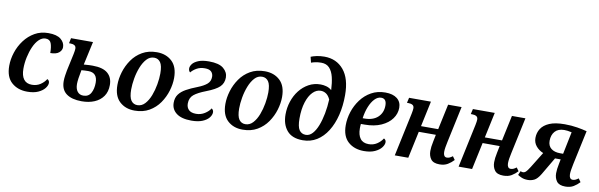

<svg xmlns="http://www.w3.org/2000/svg" viewBox="-50 -1249 5424 1739"><g transform="rotate(10 2661.5 -380.0)"><path d="M226 10Q139 10 82.5 -40Q26 -90 26 -193Q26 -254 46.5 -316.5Q67 -379 106 -431Q145 -483 200 -514.5Q255 -546 325 -546Q403 -546 440 -515.5Q477 -485 477 -443Q477 -414 451.5 -392.5Q426 -371 372 -371Q372 -428 359.5 -460.5Q347 -493 308 -493Q276 -493 248 -466Q220 -439 200 -394Q180 -349 168.5 -295.5Q157 -242 157 -189Q157 -126 182 -92.5Q207 -59 257 -59Q301 -59 334 -80.5Q367 -102 387 -134Q407 -124 407 -102Q407 -79 387 -53Q367 -27 327 -8.5Q287 10 226 10Z M727 10Q636 10 586 -27Q536 -64 536 -142Q536 -166 540 -192.5Q544 -219 548 -241L582 -399Q589 -433 589 -449Q589 -471 574 -479.5Q559 -488 535 -488H524L534 -536H736L689 -321Q720 -324 739.5 -324.5Q759 -325 770 -325Q865 -325 909.5 -286.5Q954 -248 954 -179Q954 -117 924.5 -75Q895 -33 844 -11.5Q793 10 727 10ZM733 -43Q781 -43 802.5 -82Q824 -121 824 -177Q824 -270 740 -270Q710 -270 677 -267Q668 -223 663.5 -190Q659 -157 659 -138Q659 -93 678.5 -68Q698 -43 733 -43Z M1214 10Q1129 10 1075 -40.5Q1021 -91 1021 -193Q1021 -250 1039.5 -311.5Q1058 -373 1095 -426.5Q1132 -480 1189 -513Q1246 -546 1323 -546Q1408 -546 1462 -495.5Q1516 -445 1516 -343Q1516 -286 1497.5 -224.5Q1479 -163 1442 -109.5Q1405 -56 1348 -23Q1291 10 1214 10ZM1230 -43Q1270 -43 1299.5 -75Q1329 -107 1348 -156.5Q1367 -206 1376.5 -261Q1386 -316 1386 -361Q1386 -433 1365 -463Q1344 -493 1307 -493Q1267 -493 1238 -461Q1209 -429 1189.5 -379.5Q1170 -330 1160.5 -275Q1151 -220 1151 -174Q1151 -103 1172 -73Q1193 -43 1230 -43Z M1736 10Q1645 10 1598 -26Q1551 -62 1551 -122Q1551 -168 1573.5 -199Q1596 -230 1638 -253.5Q1680 -277 1740 -300Q1796 -322 1824.5 -347Q1853 -372 1853 -413Q1853 -442 1835 -460Q1817 -478 1776 -478Q1732 -478 1700 -459.5Q1668 -441 1650 -418Q1644 -422 1639.5 -431Q1635 -440 1635 -453Q1635 -472 1651 -493.5Q1667 -515 1704 -530.5Q1741 -546 1802 -546Q1894 -546 1935.5 -511.5Q1977 -477 1977 -428Q1977 -376 1942.5 -342.5Q1908 -309 1822 -276Q1749 -248 1713.5 -219Q1678 -190 1678 -137Q1678 -101 1700 -79.5Q1722 -58 1767 -58Q1811 -58 1846.5 -80.5Q1882 -103 1899 -131Q1905 -127 1911 -119Q1917 -111 1917 -98Q1917 -73 1897 -48Q1877 -23 1837 -6.5Q1797 10 1736 10Z M2207 10Q2122 10 2068 -40.5Q2014 -91 2014 -193Q2014 -250 2032.5 -311.5Q2051 -373 2088 -426.5Q2125 -480 2182 -513Q2239 -546 2316 -546Q2401 -546 2455 -495.5Q2509 -445 2509 -343Q2509 -286 2490.5 -224.5Q2472 -163 2435 -109.5Q2398 -56 2341 -23Q2284 10 2207 10ZM2223 -43Q2263 -43 2292.5 -75Q2322 -107 2341 -156.5Q2360 -206 2369.5 -261Q2379 -316 2379 -361Q2379 -433 2358 -463Q2337 -493 2300 -493Q2260 -493 2231 -461Q2202 -429 2182.5 -379.5Q2163 -330 2153.5 -275Q2144 -220 2144 -174Q2144 -103 2165 -73Q2186 -43 2223 -43Z M2760 10Q2662 10 2614.5 -46Q2567 -102 2567 -194Q2567 -255 2586 -313Q2605 -371 2640.5 -416.5Q2676 -462 2725 -489Q2774 -516 2834 -516Q2860 -516 2887 -508.5Q2914 -501 2936 -482Q2933 -549 2920.5 -600.5Q2908 -652 2880.5 -681.5Q2853 -711 2805 -711Q2776 -711 2752 -706Q2728 -701 2713 -695L2700 -747Q2718 -755 2751 -762.5Q2784 -770 2824 -770Q2935 -770 3001.5 -690.5Q3068 -611 3068 -459Q3068 -359 3047 -274Q3026 -189 2986 -125Q2946 -61 2889 -25.5Q2832 10 2760 10ZM2779 -43Q2813 -43 2840 -72.5Q2867 -102 2886.5 -152Q2906 -202 2918 -265Q2930 -328 2933 -395Q2917 -430 2894.5 -445Q2872 -460 2845 -460Q2805 -460 2771.5 -426Q2738 -392 2718 -329Q2698 -266 2698 -180Q2698 -104 2719 -73.5Q2740 -43 2779 -43Z M3323 10Q3233 10 3177 -40.5Q3121 -91 3121 -192Q3121 -254 3141 -316Q3161 -378 3200 -430.5Q3239 -483 3295.5 -514.5Q3352 -546 3424 -546Q3494 -546 3532.5 -515.5Q3571 -485 3571 -431Q3571 -377 3537.5 -330.5Q3504 -284 3440.5 -255.5Q3377 -227 3289 -227H3254Q3253 -216 3252.5 -206Q3252 -196 3252 -186Q3252 -126 3277 -92.5Q3302 -59 3354 -59Q3397 -59 3430 -80.5Q3463 -102 3483 -134Q3503 -124 3503 -102Q3503 -79 3483 -53Q3463 -27 3423 -8.5Q3383 10 3323 10ZM3261 -281H3276Q3356 -281 3400 -322Q3444 -363 3444 -430Q3444 -493 3395 -493Q3363 -493 3335.5 -464.5Q3308 -436 3288.5 -388Q3269 -340 3261 -281Z M4018 10Q3961 10 3938.5 -20.5Q3916 -51 3916 -95Q3916 -113 3918.5 -135Q3921 -157 3927 -184L3940 -248H3783L3730 0H3606L3691 -399Q3698 -433 3698 -449Q3698 -471 3683 -479.5Q3668 -488 3644 -488H3632L3643 -536H3844L3794 -302H3952L4002 -536H4126L4055 -204Q4049 -177 4045 -152.5Q4041 -128 4041 -108Q4041 -87 4049 -74.5Q4057 -62 4073 -62Q4087 -62 4099 -67.5Q4111 -73 4126 -84L4148 -53Q4124 -27 4093.5 -8.5Q4063 10 4018 10Z M4605 10Q4548 10 4525.5 -20.5Q4503 -51 4503 -95Q4503 -113 4505.5 -135Q4508 -157 4514 -184L4527 -248H4370L4317 0H4193L4278 -399Q4285 -433 4285 -449Q4285 -471 4270 -479.5Q4255 -488 4231 -488H4219L4230 -536H4431L4381 -302H4539L4589 -536H4713L4642 -204Q4636 -177 4632 -152.5Q4628 -128 4628 -108Q4628 -87 4636 -74.5Q4644 -62 4660 -62Q4674 -62 4686 -67.5Q4698 -73 4713 -84L4735 -53Q4711 -27 4680.5 -8.5Q4650 10 4605 10Z M4830 10Q4795 10 4769.5 -2Q4744 -14 4737 -20L4753 -57Q4765 -51 4776 -51Q4789 -51 4801 -61.5Q4813 -72 4837 -110L4926 -254Q4885 -271 4859 -302.5Q4833 -334 4833 -377Q4833 -424 4857 -462Q4881 -500 4933.5 -522.5Q4986 -545 5074 -545Q5135 -545 5189 -536Q5243 -527 5279 -517L5212 -204Q5206 -176 5202 -150.5Q5198 -125 5198 -108Q5198 -87 5206 -74.5Q5214 -62 5231 -62Q5244 -62 5256 -67.5Q5268 -73 5283 -84L5305 -53Q5281 -27 5250.5 -8.5Q5220 10 5175 10Q5118 10 5095.5 -20.5Q5073 -51 5073 -95Q5073 -131 5084 -184L5092 -225H5040L4946 -65Q4917 -17 4889 -3.5Q4861 10 4830 10ZM5076 -279H5105L5147 -484Q5127 -489 5109.5 -491Q5092 -493 5079 -493Q5022 -493 4993 -460Q4964 -427 4964 -374Q4964 -327 4994.5 -303Q5025 -279 5076 -279Z"/></g></svg>

Font: Noto Serif SemiCondensed SemiBold
Style: Italic
Weight: 600
Width: 4
Italic angle: -12°
Designer: Monotype Design Team
Foundry: Monotype Imaging Inc.
Version: Version 2.014; ttfautohint (v1.8.4.7-5d5b)